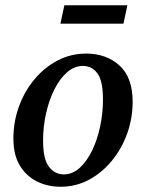

<svg xmlns="http://www.w3.org/2000/svg" viewBox="-20 -697 551 731"><path d="M211 14Q161 14 120 -6.5Q79 -27 55 -67.5Q31 -108 31 -169Q31 -234 52.5 -292.5Q74 -351 112 -396Q150 -441 200 -467Q250 -493 308 -493Q385 -493 435 -447.5Q485 -402 485 -310Q485 -246 464 -188Q443 -130 405.5 -84.5Q368 -39 318.5 -12.5Q269 14 211 14ZM223 -33Q256 -33 283.5 -58Q311 -83 331 -124.5Q351 -166 361.5 -216.5Q372 -267 372 -318Q372 -389 351 -417.5Q330 -446 296 -446Q263 -446 235.5 -422Q208 -398 187.5 -357.5Q167 -317 155.5 -266Q144 -215 144 -162Q144 -91 166.5 -62Q189 -33 223 -33ZM210 -607 225 -677H465L450 -607Z"/></svg>

Font: Source Serif 4 Semibold
Style: Italic
Weight: 600
Italic angle: -12°
Designer: Frank Grießhammer
Foundry: Adobe
Version: Version 4.005;hotconv 1.1.0;makeotfexe 2.6.0